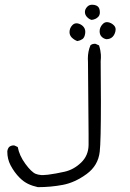

<svg xmlns="http://www.w3.org/2000/svg" viewBox="-20 -544 540 797"><path d="M398.9 -122.6Q398.9 -194.3 397.9 -289.1Q397.9 -289.1 397.9 -289.6Q398.9 -298.8 398.9 -304.7Q398.9 -310.5 398.7 -317.4Q398.4 -324.2 396.5 -334.7Q394.5 -345.2 391.1 -355.5L377.4 -361.8Q375.5 -362.3 373.5 -362.3Q362.8 -362.3 355.5 -356Q344.7 -330.6 344.7 -300.8Q344.7 -293.9 345.2 -287.1Q347.7 -27.8 347.7 12Q347.7 51.8 347.7 57.6Q347.2 101.6 316.7 130.9Q286.1 160.2 248.5 168.7Q210.9 177.2 179.2 181.2Q168 182.6 161.1 182.6Q154.3 182.6 150.9 182.6Q138.2 181.6 128.4 177.7Q110.4 170.4 85.2 136Q60.1 101.6 53.7 66.4L40.5 60.1Q38.6 59.6 36.6 59.6Q25.4 59.6 17.6 66.4Q11.2 74.2 10.3 85Q10.3 116.2 23.9 142.1Q39.6 171.9 61.5 193.8Q78.1 210.4 96.4 219.2Q114.7 228 137.2 232.9Q190.4 232.9 240.7 223.4Q291 213.9 339.8 178.2Q387.7 143.1 394 85.4Q398.9 43.9 398.9 -122.6ZM334 -412.1Q334 -425.8 324.2 -435.5Q314.9 -444.3 302.7 -446.8Q300.3 -447.3 297.9 -447.3Q287.6 -447.3 280.3 -439.5Q268.6 -427.2 268.6 -410.6Q268.6 -397.9 277.8 -388.2Q289.1 -377.4 301.3 -373.5Q313 -375.5 322.3 -381.8Q331.1 -388.2 333.5 -404.8Q334 -408.7 334 -412.1ZM460 -421.9Q460 -431.6 452.6 -439Q442.4 -449.2 428.7 -451.7Q426.3 -452.1 423.3 -452.1Q413.6 -452.1 405.3 -442.9Q393.6 -430.2 393.6 -414.1Q393.6 -399.9 401.9 -391.6Q410.2 -383.3 421.4 -381.3Q437.5 -381.3 447.3 -391.1Q455.6 -399.4 459 -413.6Q460 -418 460 -421.9ZM394.5 -492.7Q394.5 -508.8 386.7 -516.6Q381.3 -521.5 372.6 -523.4Q367.2 -524.4 362.8 -524.4Q350.6 -524.4 342.8 -516.6Q332.5 -506.3 332.5 -494.6Q332.5 -481.9 341.8 -472.7Q351.1 -463.4 360.4 -461.4Q377.4 -463.4 387.2 -473.6Q394.5 -480.5 394.5 -492.7Z"/></svg>

Font: Bakudai
Style: Light
Weight: 300
Version: Version 1.48